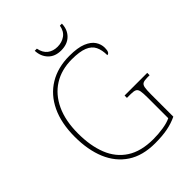

<svg xmlns="http://www.w3.org/2000/svg" viewBox="-253 -1016 1150 1150"><g transform="rotate(-45 322.0 -441.0)"><path d="M373 10Q267 10 197.5 -36Q128 -82 93.5 -164.5Q59 -247 59 -358Q59 -473 98 -555Q137 -637 209 -680.5Q281 -724 379 -724Q449 -724 489 -707.5Q529 -691 546.5 -664.5Q564 -638 564 -608Q564 -566 543 -566Q543 -610 528.5 -639.5Q514 -669 477.5 -684Q441 -699 375 -699Q287 -699 222.5 -658.5Q158 -618 122.5 -542Q87 -466 87 -358Q87 -254 117.5 -177Q148 -100 213.5 -57.5Q279 -15 383 -15Q425 -15 466.5 -21.5Q508 -28 534 -41V-214Q534 -253 530.5 -271.5Q527 -290 515 -296Q503 -302 478 -302H445V-322H637V-302H618Q593 -302 581 -296Q569 -290 565.5 -271.5Q562 -253 562 -214V-26Q522 -7 477.5 1.5Q433 10 373 10ZM368 -781Q316 -781 286 -812Q256 -843 254 -892H272Q280 -851 305.5 -831.5Q331 -812 368 -812Q405 -812 432.5 -831.5Q460 -851 467 -892H484Q483 -843 452 -812Q421 -781 368 -781Z"/></g></svg>

Font: Noto Serif Tamil Thin
Style: Regular
Weight: 100
Designer: Indian Type Foundry, Tom Grace, and the Monotype Design Team
Foundry: Monotype Imaging Inc.
Version: Version 2.004; ttfautohint (v1.8.4.7-5d5b)